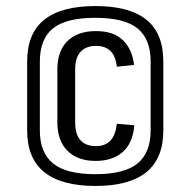

<svg xmlns="http://www.w3.org/2000/svg" viewBox="-20 -848 631 636"><path d="M297 -315Q237 -315 203.5 -348.5Q170 -382 170 -443V-618Q170 -679 203.5 -712Q237 -745 298 -745Q356 -745 387 -715Q418 -685 424 -633L367 -627Q363 -663 345.5 -679.5Q328 -696 298 -696Q265 -696 247 -676.5Q229 -657 229 -618V-443Q229 -403 246.5 -383.5Q264 -364 298 -364Q329 -364 346 -382.5Q363 -401 367 -438L425 -433Q420 -374 386.5 -344.5Q353 -315 297 -315ZM296 -232Q184 -232 127 -277.5Q70 -323 70 -416V-644Q70 -738 127 -783Q184 -828 296 -828Q408 -828 464.5 -783Q521 -738 521 -644V-416Q521 -323 464.5 -277.5Q408 -232 296 -232ZM296 -271Q392 -271 435.5 -306.5Q479 -342 479 -416V-644Q479 -719 435.5 -754Q392 -789 296 -789Q199 -789 155.5 -754Q112 -719 112 -644V-416Q112 -342 156 -306.5Q200 -271 296 -271Z"/></svg>

Font: Pathway Extreme Condensed
Style: Regular
Weight: 400
Width: 3
Version: Version 1.001;gftools[0.9.26]